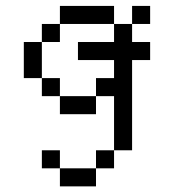

<svg xmlns="http://www.w3.org/2000/svg" viewBox="-20 -458 602 665"><path d="M62.5 -312.5V-187.5H125V-312.5ZM125 125H187.5V62.5H125ZM125 -125H187.5V-187.5H125ZM125 -312.5H187.5V-375H125ZM187.5 187.5H312.5V125H187.5ZM187.5 -62.5H312.5V-125H187.5ZM187.5 -375H375V-437.5H187.5ZM250 -250H375V-187.5H312.5V-125H375V62.5H437.5V-250H500V-312.5H437.5V-375H375V-312.5H250ZM312.5 125H375V62.5H312.5ZM437.5 -375H500V-437.5H437.5Z"/></svg>

Font: ChillMoonMono
Style: Regular
Weight: 400
Designer: Warren2060
Foundry: ChillType
Version: Version 1.000;Glyphs 3.1.1 (3135)